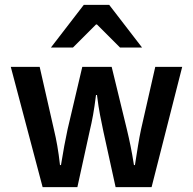

<svg xmlns="http://www.w3.org/2000/svg" viewBox="-20 -764 788 784"><path d="M154 0 24 -491H142L200 -236Q208 -203 214 -168.5Q220 -134 225 -90H229Q236 -134 242.5 -168.5Q249 -203 256 -236L316 -491H436L498 -236Q506 -203 513 -168.5Q520 -134 527 -90H531Q538 -134 543.5 -168.5Q549 -203 556 -236L614 -491H724L599 0H452L402 -228Q395 -261 388.5 -294.5Q382 -328 376 -376H372Q366 -328 360 -294.5Q354 -261 346 -228L296 0ZM188 -570 322 -744H426L560 -570H470L376 -664H372L278 -570Z"/></svg>

Font: Source Sans 3 SemiBold
Style: Regular
Weight: 600
Designer: Paul D. Hunt
Foundry: Adobe
Version: Version 3.046;hotconv 1.0.118;makeotfexe 2.5.65603